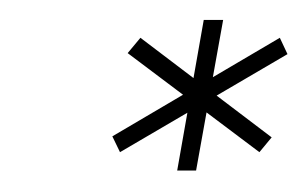

<svg xmlns="http://www.w3.org/2000/svg" viewBox="-20 -768 302 188"><path d="M97.5 -619 261.5 -715 254 -731 90 -634.5ZM234 -619 246 -633.5 117.5 -731 105 -716ZM153.5 -601H172L198.5 -748.5H179.5Z"/></svg>

Font: Anybody UltraCondensed Thin ExtraLight
Style: Italic
Weight: 250
Italic angle: -10°
Version: Version 1.111